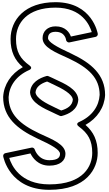

<svg xmlns="http://www.w3.org/2000/svg" viewBox="-20 -1306 1002 1763"><path d="M587.5 -935.1C592.2 -922.9 605.3 -914 617.2 -916.5L858.2 -967.5C870.1 -970.1 879.9 -982.5 877.7 -996C877.3 -998.2 829.2 -1286 490 -1286C208 -1286 77 -1123.5 77 -947C77 -832.8 114.9 -753.6 189.6 -689.6C79.9 -627.9 15 -528 9 -416.3C9 -416 9 -415.4 9 -415C9 -229.6 136.2 -122.4 320.5 -35.3C458.4 27.8 531 69.5 531 107C531 134.2 517.5 165 433 165C331.7 165 300.5 71.8 298.7 66.1C295 55.5 282.9 46.8 269.8 49.5L28.8 100.5C16.5 103.2 7.1 115.8 9.4 129.2C9.8 131.9 64.3 437 433 437C776 437 877 240.1 877 98C877 -15.5 839.6 -93.8 765 -159.1C874.2 -220.3 939 -320.9 945 -432.7C945 -433 945 -433.6 945 -434C945 -619.3 818.8 -726.6 634.5 -813.7C496.6 -876.9 421 -921 421 -956C421 -989.3 438.5 -1014 490 -1014C580.2 -1014 587 -939.3 587.5 -935.1ZM433 387C162.8 387 85.3 210 64.7 144.1L259.8 102.8C277.5 139.8 327.1 215 433 215C532.5 215 581 167.8 581 107C581 20.5 465.6 -23.8 341.5 -80.7C161.6 -165.7 59.4 -258.9 59 -414.3C64.8 -517 128.6 -609.5 246.2 -662.2C246.2 -662.2 288.5 -677.9 250.6 -705.3C165.6 -766.7 127 -831.2 127 -947C127 -1094.5 230 -1236 490 -1236C734 -1236 803.8 -1073 822.5 -1011.1L630.8 -970.5C618.6 -1006.3 581.7 -1064 490 -1064C415.5 -1064 371 -1016.7 371 -956C371 -871 489.4 -825.1 613.5 -768.3C793.3 -683.3 894.6 -590.2 895 -434.7C889.2 -331.8 826.3 -239.4 708.8 -186.8C708.8 -186.8 666.8 -171.6 704.1 -143.9C788.4 -81.4 827 -16.8 827 98C827 213.9 752 387 433 387ZM460.2 -590.8 424.2 -606.8C418.8 -609.2 412.4 -609.5 407.1 -608C342.3 -589.5 262.3 -548.9 256.1 -459.7C256 -458.6 256 -457.1 256.1 -456.3C262.5 -360.9 384.6 -310 468.7 -270.7C483.8 -262.6 487.2 -261.7 494.6 -258.3L529.6 -242.3C534.9 -239.9 541.2 -239.5 546.3 -240.8C613.5 -258.4 692.8 -298.3 698.9 -389.3C699 -390.4 699 -391.9 698.9 -392.7C692.5 -488.1 570.4 -539 486.3 -578.3C471.1 -586.5 467.8 -587.4 460.2 -590.8ZM438.3 -545.8C450.3 -539 457.6 -536.5 464.4 -533.3C557.6 -489.8 643.9 -442.7 648.9 -390.9C644.1 -338 601.9 -308.9 542.1 -291.5L516.8 -303.1C504.5 -310.2 497.5 -312.4 490.6 -315.7C397.7 -359 311.6 -405.6 306.1 -458C310.8 -508.8 354.3 -539.1 412.3 -557.4Z"/></svg>

Font: Poland Can Into
Style: BigWritingsOLn
Weight: 700
Foundry: Cannot Into Space Fonts
Version: Version 0.92